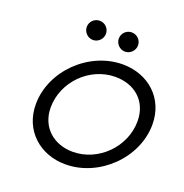

<svg xmlns="http://www.w3.org/2000/svg" viewBox="-152 -1004 1107 1155"><g transform="rotate(20 401.0 -426.5)"><path d="M496.1 -583C619.1 -583 710.9 -505.9 710.9 -377C710.9 -212.9 570.3 -71.3 406.2 -71.3C285.2 -71.3 191.4 -150.4 191.4 -277.3C191.4 -441.4 331.1 -583 496.1 -583ZM511.7 -668.9C296.9 -668.9 100.6 -480.5 100.6 -264.6C100.6 -98.6 226.6 14.6 390.6 14.6C605.5 14.6 801.8 -173.8 801.8 -389.6C801.8 -556.6 675.8 -668.9 511.7 -668.9ZM291 -868.2C256.8 -868.2 229.5 -840.8 229.5 -806.6C229.5 -774.4 256.8 -745.1 291 -745.1C325.2 -745.1 352.5 -774.4 352.5 -806.6C352.5 -840.8 325.2 -868.2 291 -868.2ZM496.1 -868.2C461.9 -868.2 434.6 -840.8 434.6 -806.6C434.6 -774.4 461.9 -745.1 496.1 -745.1C530.3 -745.1 557.6 -774.4 557.6 -806.6C557.6 -840.8 530.3 -868.2 496.1 -868.2Z"/></g></svg>

Font: Sen-gleads
Style: Italic
Weight: 400
Designer: Kosal Sen, Philatype
Foundry: Philatype
Version: Version 1.004; ttfautohint (v1.8.3)